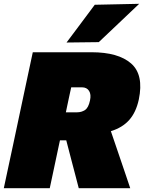

<svg xmlns="http://www.w3.org/2000/svg" viewBox="-28 -987 763 1007"><path d="M-8 0Q4 -56 15 -107.8Q26 -159.5 41 -229L93 -474Q108 -545.5 119.8 -599.8Q131.5 -654 144 -713H452Q592.5 -713 659.8 -654Q727 -595 700 -465Q685.5 -398 649.8 -357.8Q614 -317.5 553.5 -299L583.5 -211Q595 -177.5 608 -139Q621 -100.5 633.5 -64Q646 -27.5 655 0H385Q375 -38.5 366 -73Q357 -107.5 348 -141.5L319.5 -251H286.5L282 -230.5Q267 -159.5 256 -108Q245 -56.5 233 0ZM402 -529H345.5Q340.5 -507 335.5 -483.5Q330.5 -460 325 -434L317.5 -398H377Q399.5 -398 417.8 -410Q436 -422 444 -460Q451 -491.5 439.2 -510.2Q427.5 -529 402 -529ZM321 -764Q358.5 -814.5 395.5 -863.5Q432.5 -912.5 469 -962L702 -967Q647 -914.5 593.5 -864Q540 -813.5 490 -766Z"/></svg>

Font: Commissioner Black
Style: Italic
Weight: 900
Italic angle: -12°
Designer: Kostas Bartsokas
Foundry: Kostas Bartsokas
Version: Version 1.000; ttfautohint (v1.8.3)